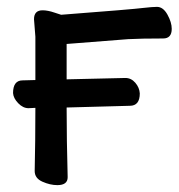

<svg xmlns="http://www.w3.org/2000/svg" viewBox="-20 -517 520 559"><path d="M147 22Q126 22 103.5 12Q81 2 81 -19Q83 -108 83 -203L63 -202Q47 -202 33 -216.5Q19 -231 18 -246Q18 -283 46 -283L83 -284V-410L79 -461Q79 -487 104 -487Q119 -487 138 -480.5Q157 -474 158 -474Q367 -490 398 -494Q424 -497 437 -497Q455 -497 467.5 -474.5Q480 -452 480 -433Q480 -405 455 -405Q390 -405 353 -403L174 -389V-286L345 -290Q362 -290 374 -276Q386 -262 387 -245Q387 -209 358 -209L174 -204Q174 -109 177 -1Q177 22 147 22Z"/></svg>

Font: LXGW ZhenKai
Style: Regular
Weight: 400
Designer: LXGW / Fontworks Inc.
Foundry: LXGW / Fontworks Inc.
Version: Version 0.800;June 8, 2025